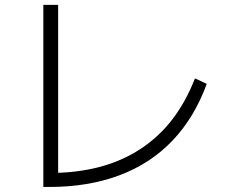

<svg xmlns="http://www.w3.org/2000/svg" viewBox="-20 -782 920 778"><path d="M155.6 -24.4V-762.2H215.6V-41.1L180 -81.1Q290 -81.1 381.7 -105Q473.3 -128.9 548.3 -177.8Q623.3 -226.7 678.3 -298.3Q733.3 -370 770 -464.4L817.8 -442.2Q767.8 -305.6 678.9 -212.2Q590 -118.9 463.9 -71.7Q337.8 -24.4 180 -24.4Z"/></svg>

Font: Paperlogy 3 Light
Style: Regular
Weight: 300
Designer: redesigned by Lee Juim, glyphs from Gmarket Sans & Montserrat
Foundry: PT&
Version: Version 1.001